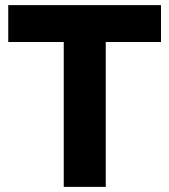

<svg xmlns="http://www.w3.org/2000/svg" viewBox="-20 -730 661 750"><path d="M608.9 -565.9H393.1V0H229V-565.9H12.2V-710H608.9Z"/></svg>

Font: Raleway-v4020 ExtraBold
Style: Regular
Weight: 800
Designer: Matt McInerney, Pablo Impallari, Rodrigo Fuenzalida
Foundry: Matt McInerney, Pablo Impallari, Rodrigo Fuenzalida
Version: Version 4.020;PS 004.020;hotconv 1.0.88;makeotf.lib2.5.64775